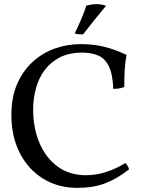

<svg xmlns="http://www.w3.org/2000/svg" viewBox="-20 -898 693 927"><path d="M353 9Q260 9 188 -35.5Q116 -80 75.5 -159.5Q35 -239 35 -343Q35 -429 63 -493Q91 -557 138.5 -600Q186 -643 245.5 -664Q305 -685 369 -685Q432 -685 484 -672Q536 -659 591 -633Q584 -598 582 -558.5Q580 -519 580 -478Q567 -473 555 -471Q543 -469 527 -469Q524 -540 505.5 -578Q487 -616 454 -630Q421 -644 377 -644Q314 -644 269 -621Q224 -598 195.5 -559.5Q167 -521 153.5 -471.5Q140 -422 140 -370Q140 -280 170.5 -208Q201 -136 258 -94Q315 -52 395 -52Q443 -52 493 -68Q543 -84 585 -111Q591 -106 596.5 -96.5Q602 -87 603 -80Q544 -34 486.5 -12.5Q429 9 353 9ZM381 -732Q368 -732 359 -732.5Q350 -733 341 -737Q358 -772 372.5 -806Q387 -840 397 -871Q409 -874 421 -876Q433 -878 445 -878Q471 -878 492 -870Q465 -838 438.5 -805Q412 -772 381 -732Z"/></svg>

Font: Vollkorn
Style: Regular
Weight: 400
Designer: Friedrich Althausen
Foundry: Friedrich Althausen
Version: Version 4.104